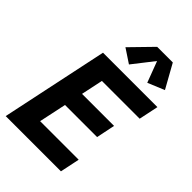

<svg xmlns="http://www.w3.org/2000/svg" viewBox="-277 -1077 1188 1188"><g transform="rotate(45 317.0 -483.0)"><path d="M9.8 0 158.2 -703.1H634.3L607.4 -574.7H276.9L246.6 -431.2H526.9L501.5 -308.1H220.7L182.6 -128.4H520L493.2 0ZM323.2 -765.1 232.4 -825.2 369.6 -965.8H506.3L592.8 -810.5L483.4 -765.1L431.2 -903.3Z"/></g></svg>

Font: Schibsted Grotesk
Style: Bold Italic
Weight: 700
Italic angle: -12°
Designer: Bakken & Baeck AS, Henrik Kongsvoll
Foundry: Schibsted ASA
Version: Version 1.100;gftools[0.9.25]